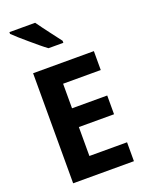

<svg xmlns="http://www.w3.org/2000/svg" viewBox="-190 -1150 949 1241"><g transform="rotate(-20 285.0 -529.5)"><path d="M90 0V-757H508V-627H249V-458H491V-329H249V-130H508V0ZM239 -875Q218 -890 190.5 -913Q163 -936 133.5 -961Q104 -986 78.5 -1008.5Q53 -1031 37 -1047V-1059H214Q246 -1014 281.5 -967.5Q317 -921 341 -889V-875Z"/></g></svg>

Font: Menbere
Style: Regular
Weight: 400
Designer: Aleme Tadesse
Foundry: Sorkin Type Co
Version: Version 1.000